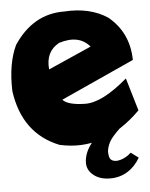

<svg xmlns="http://www.w3.org/2000/svg" viewBox="-50 -539 570 730"><g transform="rotate(-5 235.0 -174.0)"><path d="M386.7 -460Q464.4 -397 466.3 -291.5L186 -164.1Q204.6 -142.6 270.3 -141.1Q335.9 -139.6 433.6 -223.6L470.7 -98.6Q328.1 43.9 160.2 5.9Q22 -49.3 -0.5 -213.4Q-3.9 -317.4 28.8 -386.7Q103 -499 222.7 -497.6Q319.8 -503.9 386.7 -460ZM146 -283.2 310.5 -356Q269.5 -404.8 192.4 -380.4Q139.2 -351.6 146 -283.2ZM411.1 -52.2Q374.5 -19.5 359.9 0.5Q345.2 20.5 341.8 46.4Q341.8 69.3 348.9 77.4Q356 85.4 372.1 85.4Q402.3 82.5 427.2 59.1L456.1 80.6Q437 113.8 407.7 131.8Q378.4 149.9 342.3 149.9Q302.7 149.9 278.6 130.6Q254.4 111.3 254.4 83.5Q254.4 46.4 283 9.5Q311.5 -27.3 366.2 -52.2Z"/></g></svg>

Font: Lapsus Pro (theguybrush.com)
Style: Bold
Weight: 700
Designer: Jose Roses
Version: Version 1.00 February 9, 2018, initial release